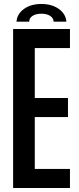

<svg xmlns="http://www.w3.org/2000/svg" viewBox="-20 -946 399 966"><path d="M46 0V-800H332V-704H155V-453H322V-357H155V-96H332V0ZM63 -837Q66 -876 100.5 -901Q135 -926 188 -926Q241 -926 276 -901Q311 -876 314 -837H250Q249 -855 232.5 -866Q216 -877 188 -877Q160 -877 143.5 -866Q127 -855 127 -837Z"/></svg>

Font: Big Shoulders Display
Style: Bold
Weight: 700
Designer: Patric King
Foundry: XO Type Co
Version: Version 1.000; ttfautohint (v1.8.2)